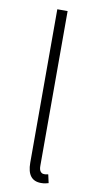

<svg xmlns="http://www.w3.org/2000/svg" viewBox="-85 -757 407 807"><g transform="rotate(10 118.5 -353.5)"><path d="M151 12Q92 12 92 -64V-719H136V-58Q136 -42 142 -34.5Q148 -27 157 -27Q160 -27 163.5 -27Q167 -27 175 -29L183 7Q176 9 169 10.5Q162 12 151 12Z"/></g></svg>

Font: hySource Sans Pro Light
Style: Regular
Weight: 300
Designer: Paul D. Hunt
Foundry: Adobe Systems Incorporated
Version: Version 2.021;PS 2.000;hotconv 1.0.86;makeotf.lib2.5.63406